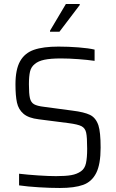

<svg xmlns="http://www.w3.org/2000/svg" viewBox="-20 -928 579 956"><path d="M75 -5V-63Q117 -58 170 -54.5Q223 -51 259 -51Q307 -51 335 -56Q363 -61 383 -75Q402 -88 408 -115Q414 -142 414 -187Q414 -245 409 -267.5Q404 -290 386 -299.5Q368 -309 321 -315L173 -334Q122 -340 97 -361.5Q72 -383 64.5 -417Q57 -451 57 -508Q57 -582 80 -623Q103 -664 149 -680Q195 -696 271 -696Q321 -696 371.5 -692Q422 -688 451 -681V-625Q417 -630 370 -633.5Q323 -637 284 -637Q232 -637 201 -630.5Q170 -624 153 -609Q135 -595 129.5 -571.5Q124 -548 124 -508Q124 -461 129 -439.5Q134 -418 149.5 -409Q165 -400 200 -396L342 -377Q399 -370 428 -356Q457 -342 470 -304Q481 -270 481 -193Q481 -110 459 -66.5Q437 -23 394 -7.5Q351 8 278 8Q230 8 173 4.5Q116 1 75 -5ZM229 -770V-775L308 -908H377V-903L276 -770Z"/></svg>

Font: Saira Semi Condensed Light
Style: Regular
Weight: 300
Width: 4
Designer: Hector Gatti with collaboration of the Omnibus-Type team
Foundry: Omnibus-Type
Version: Version 1.001; ttfautohint (v1.8)